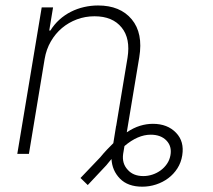

<svg xmlns="http://www.w3.org/2000/svg" viewBox="-20 -573 793 715"><path d="M44.4 0 135.3 -545.5H177.6L163.4 -459.2H167.6Q181.8 -482.2 201.3 -499.8Q220.9 -517.4 244 -529.1Q267 -540.8 292.8 -546.7Q318.5 -552.6 345.2 -552.6Q427.6 -552.6 470.5 -501.1Q513.5 -449.6 498.6 -359.7L452.1 -80.3Q477.6 -97.3 501.6 -104.6Q525.6 -111.9 549.4 -111.9Q603.7 -111.9 635.7 -78.5Q666.9 -46.2 658.7 5.3Q654.5 32.3 640.6 54Q626.8 75.6 606.5 90.7Q586.3 105.8 561.3 114Q536.2 122.2 509.9 122.2Q456.3 122.2 426.8 92.3Q397.4 62.1 395.2 19.2Q390.6 24.5 385.8 30.4Q381 36.2 376.1 42.3L306.8 116.1L279.8 89.8L353.3 12.8Q365.8 -2.5 378 -15.4Q390.3 -28.4 402 -39.8L412.3 -103.7H412.6L454.9 -358Q466.3 -429.3 433.2 -470.2Q399.5 -512.4 332 -512.4Q297.6 -512.4 266.5 -500.9Q235.4 -489.3 210.8 -468.6Q186.1 -447.8 169.2 -418.5Q152.3 -389.2 146.3 -353.7L87.7 0ZM455.3 58.9Q475.9 82.7 513.8 82.7Q530.9 82.7 547.6 77.2Q564.3 71.7 578.1 61.6Q592 51.5 601.7 37.3Q611.5 23.1 614.7 5.3Q620.7 -27.7 600.1 -49.4Q579.2 -71.4 541.2 -71.4Q493.3 -71.4 443.5 -29.1L438.6 0Q433.6 35.5 455.3 58.9Z"/></svg>

Font: Inter P Extra Light
Style: Italic
Weight: 200
Italic angle: 9.39999°
Designer: Rasmus Andersson
Foundry: rsms
Version: Version 3.018;git-588b23468